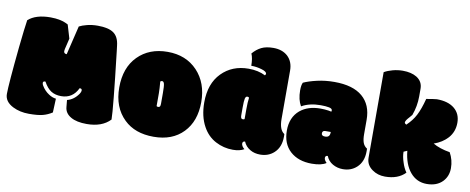

<svg xmlns="http://www.w3.org/2000/svg" viewBox="-62 -971 3083 1260"><g transform="rotate(10 1479.0 -340.5)"><path d="M552.7 8.8Q485.8 8.8 447.8 -13.2Q406.7 -36.1 403.3 -78.1L398.9 -124Q443.8 -134.8 474.6 -179.7Q482.9 -192.4 482.9 -201.7Q482.9 -214.4 470.2 -214.4H468.8Q468.3 -213.9 466.8 -213.9Q432.6 -142.1 356 -142.1Q316.9 -142.1 289.3 -159.2Q261.7 -176.3 238.8 -218.3H235.8Q222.7 -218.3 222.7 -207Q222.7 -199.2 228.5 -189.5Q248 -156.7 277.3 -138.2Q300.3 -122.6 325.7 -119.6L321.8 -27.3Q292.5 -8.3 260 0.2Q227.5 8.8 167.7 8.8Q107.9 8.8 61 -14.6Q3.4 -43.5 3.4 -94.7Q3.4 -158.7 28.8 -410.6Q42.5 -542 50.8 -594.2Q101.1 -639.2 199.2 -639.2Q270.5 -639.2 317.4 -612.8L344.2 -522.9L327.1 -451.2Q325.2 -443.8 325.2 -437Q325.2 -419.9 344.7 -419.4L391.1 -612.3Q411.1 -623 443.4 -631.1Q475.6 -639.2 513.7 -639.2Q585 -639.2 619.4 -615Q653.8 -590.8 660.2 -533.7Q661.6 -522.9 664.6 -498Q709 -116.2 709 -48.3Q654.8 8.8 552.7 8.8Z M984.9 -272V-186.5Q988.3 -183.1 996.1 -183.1Q1003.9 -183.1 1007.3 -188.5Q1010.7 -193.8 1010.7 -207V-276.9Q1010.7 -323.7 1006.8 -339.1Q1002.9 -354.5 992.2 -354.5Q985.4 -354.5 980.5 -349.6Q984.9 -301.3 984.9 -272ZM802.2 -55.7Q722.2 -132.8 722.2 -264.9Q722.2 -397 797.6 -473.4Q873 -549.8 995.6 -549.8Q1118.2 -549.8 1193.8 -470.2Q1269 -390.6 1269 -262.9Q1269 -135.3 1196.5 -60.1Q1124 15.1 999.5 15.1Q875 15.1 802.2 -55.7Z M1572.8 -346.2Q1567.9 -351.1 1561 -351.1Q1550.3 -351.1 1546.4 -335.7Q1542.5 -320.3 1542.5 -273.4V-223.6Q1542.5 -210.4 1545.9 -205.1Q1549.3 -199.7 1557.1 -199.7Q1564.9 -199.7 1568.4 -203.1V-268.6Q1568.4 -316.4 1572.8 -346.2ZM1537.6 -634.8Q1563.5 -665 1594.7 -680.4Q1626 -695.8 1674.3 -695.8Q1732.9 -695.8 1769.5 -663.1Q1807.1 -627.9 1807.1 -568.4V-246.1Q1807.1 -173.3 1842.3 -151.4Q1842.8 -148.9 1842.8 -142.1V-133.3Q1842.8 -64 1800.8 -25.4Q1763.7 8.8 1709 8.8Q1670.9 8.8 1643.1 -7.3Q1610.4 -25.9 1597.2 -58.1Q1580.6 -58.1 1580.6 -42Q1580.6 -34.7 1586.2 -25.1Q1591.8 -15.6 1601.6 -8.3Q1572.8 8.8 1526.9 8.8Q1464.8 8.8 1410.9 -19.8Q1356.9 -48.3 1325.2 -106Q1288.6 -171.9 1288.6 -265.6Q1288.6 -390.6 1358.6 -461.9Q1428.7 -533.2 1537.6 -533.2Q1602.1 -533.2 1649.9 -508.8Q1655.3 -514.2 1655.3 -520Q1655.3 -534.7 1620.6 -544.9Q1585.9 -555.2 1550.8 -555.2Q1550.8 -605 1537.6 -634.8Z M2357.9 -241.7Q2357.9 -206.5 2365.7 -185.1Q2373.5 -163.6 2393.1 -151.4Q2393.6 -148.9 2393.6 -142.1V-133.3Q2393.6 -64 2351.6 -25.4Q2314.5 8.8 2259.8 8.8Q2222.7 8.8 2191.9 -8.8Q2161.1 -26.4 2147.9 -59.6Q2131.3 -59.6 2131.3 -43.5Q2131.3 -29.8 2148.4 -12.7Q2116.7 8.8 2052.7 8.8Q1962.4 8.8 1908.4 -40.3Q1854.5 -89.4 1854.5 -177.5Q1854.5 -265.6 1911.6 -314Q1963.9 -357.4 2046.9 -357.4Q2075.2 -357.4 2101.6 -353.5Q2119.1 -350.1 2120.6 -349.6Q2122.1 -354.5 2122.1 -357.9Q2122.1 -370.6 2100.6 -375Q2079.1 -379.4 2044.4 -379.4Q1970.7 -379.4 1918.5 -349.6Q1894.5 -390.1 1894.5 -452.1Q1894.5 -487.3 1903.3 -504.4Q1938.5 -520.5 1992.7 -533Q2046.9 -545.4 2106.9 -545.4Q2231 -545.4 2294.4 -491.2Q2357.9 -437 2357.9 -337.4ZM2104.5 -217.8Q2084 -217.8 2084 -199.2Q2084 -181.6 2107.9 -181.6Q2124.5 -181.6 2132.3 -189.7Q2140.1 -197.8 2140.1 -217.8Q2140.1 -217.8 2104.5 -217.8Z M2656.2 -183.6 2632.8 -173.3Q2632.8 -140.6 2645.5 -103.5Q2656.2 -68.4 2675.3 -41Q2627 8.8 2541 8.8Q2491.7 8.8 2455.6 -17.1Q2413.6 -46.4 2413.6 -94.7V-664.6Q2437 -678.2 2470 -687Q2502.9 -695.8 2536.6 -695.8Q2592.8 -695.8 2629.4 -673.8Q2670.9 -647.9 2670.9 -599.6V-547.9Q2670.9 -482.9 2647.9 -420.9Q2643.6 -414.6 2632.3 -402.6Q2621.1 -390.6 2614.5 -380.9Q2607.9 -371.1 2607.9 -364Q2607.9 -356.9 2619.6 -351.1Q2657.7 -386.7 2679.4 -428.7Q2701.2 -470.7 2719.2 -540Q2725.6 -541 2733.9 -542.5Q2742.2 -543.9 2761.5 -547.1Q2780.8 -550.3 2788.6 -550.3Q2863.8 -550.3 2905.8 -515.9Q2947.8 -481.4 2947.8 -421.4Q2947.8 -361.3 2909.7 -318.4Q2874.5 -279.8 2818.4 -260.3Q2863.3 -233.9 2931.6 -222.7Q2958 -174.8 2958 -120.8Q2958 -66.9 2923.8 -30.8Q2885.7 8.8 2818.6 8.8Q2751.5 8.8 2708.3 -42.7Q2665 -94.2 2656.2 -183.6Z"/></g></svg>

Font: Modak
Style: Regular
Weight: 400
Version: Version 1.036;PS Version 1.000;hotconv 1.0.79;makeotf.lib2.5